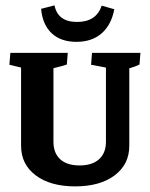

<svg xmlns="http://www.w3.org/2000/svg" viewBox="-20 -678 552 707"><path d="M57.6 -141.1V-429.2L14.6 -439.5L18.1 -483.4H229.5L226.1 -440.4Q209 -434.6 176.8 -426.8V-156.2Q176.8 -114.3 201.7 -91.6Q226.6 -68.8 272.9 -68.8Q319.3 -68.8 344.7 -91.6Q370.1 -114.3 370.1 -156.2V-429.2L315.4 -439.5L318.8 -483.4H497.1L493.7 -440.4Q480.5 -433.6 456.1 -426.3V-141.1Q456.1 -72.8 402.1 -32.2Q348.1 8.3 256.8 8.3Q165.5 8.3 111.6 -32.2Q57.6 -72.8 57.6 -141.1ZM261.7 -523.9Q204.1 -523.9 170.4 -555.4Q136.7 -586.9 131.3 -645.5L180.7 -658.2Q192.9 -597.2 263.7 -597.2Q334.5 -597.2 354.5 -657.2L400.9 -644Q390.1 -586.4 354.2 -555.2Q318.4 -523.9 261.7 -523.9Z"/></svg>

Font: Markazi Text
Style: Bold
Weight: 700
Designer: Borna Izadpanah (Arabic designer), Fiona Ross (Arabic design director) and Florian Runge (Latin designer)
Foundry: Borna Izadpanah and Florian Runge
Version: Version 1.001; ttfautohint (v1.8.3)